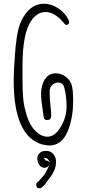

<svg xmlns="http://www.w3.org/2000/svg" viewBox="-20 -765 472 1024"><path d="M218 130Q199 130 189 114Q179 98 179 78Q179 64 189.5 53.5Q200 43 211 41Q217 40 228 40Q251 40 265 57.5Q279 75 279 98Q279 142 242 188Q231 201 222 216L217 221L206 232Q199 239 192 239H189Q175 239 173.5 223.5Q172 208 184 204Q198 188 207 178Q218 167 222 158L247 109Q235 130 218 130ZM100 -374V-413Q100 -592 149 -658Q180 -701 223 -701Q274 -701 325 -637Q330 -632 335 -632Q340 -632 344.5 -636.5Q349 -641 349 -647Q349 -651 348 -652Q333 -691 294.5 -718Q256 -745 214 -745Q149 -745 107 -678Q76 -630 67 -545Q63 -522 60 -475Q53 -392 53 -337Q53 -35 208 6Q233 11 243 11Q312 11 344 -72Q370 -140 370 -227Q370 -280 363.5 -307.5Q357 -335 333 -354Q307 -374 278 -374Q240 -374 219.5 -342Q199 -310 199 -262Q199 -234 208 -176L213 -141Q214 -125 231 -125Q253 -125 253 -146Q253 -169 249 -204Q245 -237 245 -262V-283Q246 -300 259.5 -312.5Q273 -325 289 -325Q316 -325 323 -297Q335 -249 335 -197Q335 -140 304 -88Q273 -36 233 -36Q200 -36 169.5 -66Q139 -96 123 -148Q108 -197 104 -235.5Q100 -274 100 -345ZM249 104 243 95Q241 92 235 84Q231 80 228 79Q227 78 224 78H213L225 92Q234 89 249 104Z"/></svg>

Font: Neythal
Style: Regular
Weight: 400
Designer: Tharique Azeez
Foundry: Tharique Azeez
Version: Version 0.44